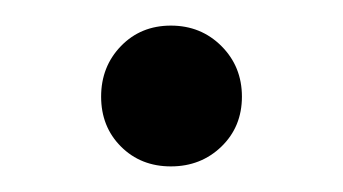

<svg xmlns="http://www.w3.org/2000/svg" viewBox="-20 -295 268 150"><path d="M113.5 -165Q90 -165 74.5 -180.5Q59 -196 59 -219.5Q59 -243 74.5 -259Q90 -275 113.5 -275Q137 -275 153 -259Q169 -243 169 -219.5Q169 -196 153 -180.5Q137 -165 113.5 -165Z"/></svg>

Font: Fenix
Style: Regular
Weight: 400
Designer: Fernando Diaz
Foundry: Fernando Diaz
Version: 004.301